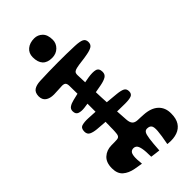

<svg xmlns="http://www.w3.org/2000/svg" viewBox="-283 -956 1039 1039"><g transform="rotate(-45 237.0 -436.0)"><path d="M320 -296Q267.5 -296 215.8 -298.8Q164 -301.5 113 -306Q87.5 -308.5 71.8 -316.2Q56 -324 56 -345Q56 -371.5 75 -377Q94 -382.5 123 -381Q171 -379 227.8 -374Q284.5 -369 324 -365Q353.5 -362 367.8 -354.8Q382 -347.5 382 -328Q382 -308 366.5 -302Q351 -296 320 -296ZM296 -460Q258.5 -452.5 221.5 -446.5Q184.5 -440.5 147 -436Q122.5 -433 105.8 -439Q89 -445 89 -468Q89 -484.5 102 -493.2Q115 -502 136 -507Q171.5 -516 207.2 -523Q243 -530 278 -536Q315.5 -542 335.2 -536.5Q355 -531 355 -504Q355 -484 339.8 -474.8Q324.5 -465.5 296 -460ZM127 -493Q138.5 -493 144.2 -486.8Q150 -480.5 150 -472Q150 -456.5 143.2 -449.8Q136.5 -443 126 -443Q112.5 -443 106.2 -450Q100 -457 100 -468Q100 -480 106.8 -486.5Q113.5 -493 127 -493ZM21 -99Q21 -144 45.8 -166.2Q70.5 -188.5 107 -189Q120.5 -189 130.5 -189.2Q140.5 -189.5 150 -190Q163 -191 167.8 -199.8Q172.5 -208.5 173 -227Q173.5 -234.5 173.8 -243.5Q174 -252.5 174 -262.5Q174.5 -269 174.5 -275.8Q174.5 -282.5 174.5 -289Q175 -295.5 175 -302Q175 -308.5 175 -315Q175 -321.5 175 -343.5Q175 -365.5 175 -395Q175 -398.5 175 -401.8Q175 -405 175 -408.5Q175 -412 175 -415.5Q175 -420.5 175 -425.2Q175 -430 175 -435Q175 -478 174.8 -518.8Q174.5 -559.5 174 -578Q173.5 -594 167.2 -600Q161 -606 146 -606Q133.5 -606 116.5 -604.5Q99.5 -603 82 -603Q51.5 -603 33.8 -615.8Q16 -628.5 16 -656Q17 -684 33.8 -695.2Q50.5 -706.5 81 -708Q149.5 -711 217.8 -711.2Q286 -711.5 348 -709Q384 -707.5 399.5 -700Q415 -692.5 415 -672Q415 -652.5 400.8 -644Q386.5 -635.5 361 -631Q335.5 -626 314 -623.8Q292.5 -621.5 272 -617Q258.5 -614 252.2 -608.2Q246 -602.5 246 -588Q248.5 -499 252.5 -409.2Q256.5 -319.5 263 -230Q264.5 -207.5 273.8 -196.8Q283 -186 304 -185Q314.5 -184.5 325.5 -184.2Q336.5 -184 347 -183Q402 -180 430.5 -153Q459 -126 458 -81Q458 -43 442.8 -19.2Q427.5 4.5 399.5 14.5Q371.5 24.5 334 21Q332 21 330.2 20.5Q328.5 20 326 20Q337 -37 339.2 -66.5Q341.5 -96 333.8 -106.5Q326 -117 307 -117Q295.5 -117 289 -107.2Q282.5 -97.5 278.5 -69.2Q274.5 -41 271 14Q257.5 12.5 244 10.8Q230.5 9 216 7Q216 -36.5 211.5 -58.2Q207 -80 199 -87Q191 -94 180 -94Q169 -94 161.5 -87Q154 -80 151.8 -60.2Q149.5 -40.5 154 -2Q142 -3.5 130 -5.8Q118 -8 106 -10Q68 -17 44.5 -37.5Q21 -58 21 -99ZM215 -750Q179 -750 161 -769.5Q143 -789 143 -827Q143 -858 164.8 -876Q186.5 -894 221 -894Q248 -894 267.5 -875Q287 -856 287 -817Q287 -790 266.8 -770Q246.5 -750 215 -750Z"/></g></svg>

Font: Kablammo
Style: Regular
Weight: 400
Designer: Travis Kochel, Lizy Gershenzon, Daria Petrova, Ethan Cohen
Foundry: Vectro Type Foundry
Version: Version 1.002